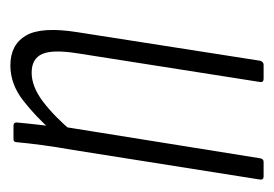

<svg xmlns="http://www.w3.org/2000/svg" viewBox="-99 -423 528 370"><g transform="rotate(90 165.0 -238.0)"><path d="M106 6Q66 6 48.5 -24Q31 -54 42 -123L97 -475Q99 -482 105 -482H132Q139 -482 138 -475L83 -125Q75 -76 84 -55.5Q93 -35 120 -35Q147 -35 176 -57Q205 -79 235 -115L233 -75Q205 -43 173.5 -18.5Q142 6 106 6ZM222 0Q216 0 216 -6Q218 -28 221 -54Q224 -80 227 -97L225 -101L285 -475Q286 -482 292 -482H320Q327 -482 326 -475L269 -115Q263 -81 259.5 -54.5Q256 -28 254 -6Q254 0 248 0Z"/></g></svg>

Font: Sofia Sans Extra Condensed Light
Style: Italic
Weight: 300
Italic angle: -9°
Version: Version 4.100